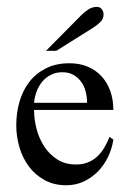

<svg xmlns="http://www.w3.org/2000/svg" viewBox="-20 -533 375 564"><path d="M313 -123Q309.1 -96.7 297.6 -72.5Q286.1 -48.3 268.1 -29.8Q250 -11.2 226.3 0Q202.6 11.2 174.8 11.2Q138.7 11.2 111.1 -3.9Q83.5 -19 64.9 -43.9Q46.4 -68.8 37.1 -100.3Q27.8 -131.8 27.8 -165Q27.8 -201.7 37.4 -234.6Q46.9 -267.6 66.2 -292.5Q85.4 -317.4 115 -332.3Q144.5 -347.2 184.1 -347.2Q214.4 -347.2 238.3 -336.9Q262.2 -326.7 278.8 -308.3Q295.4 -290 304.2 -264.9Q313 -239.7 313 -210H80.1Q80.1 -182.6 87.4 -154.3Q94.7 -126 109.9 -102.8Q125 -79.6 148.2 -64.7Q171.4 -49.8 203.1 -49.8Q222.7 -49.8 238 -55.9Q253.4 -62 265.4 -73Q277.3 -84 286.1 -98.9Q294.9 -113.8 301.8 -130.9ZM235.8 -231Q235.8 -247.6 231.7 -263.9Q227.5 -280.3 218.5 -292.7Q209.5 -305.2 195.8 -313Q182.1 -320.8 163.1 -320.8Q144 -320.8 129.4 -313.2Q114.7 -305.7 104.2 -293.2Q93.8 -280.8 87.6 -264.4Q81.5 -248 80.1 -231ZM284.2 -490.7Q284.2 -478 275.4 -469Q266.6 -460 254.4 -452.1L145.5 -383.8H115.2L219.2 -488.8Q228.5 -498 239.7 -505.4Q251 -512.7 264.6 -512.7Q273.9 -512.7 279.1 -505.9Q284.2 -499 284.2 -490.7Z"/></svg>

Font: Scheherazade
Style: Regular
Weight: 400
Designer: SIL International
Foundry: SIL International
Version: Version 2.100 (build 932/914)